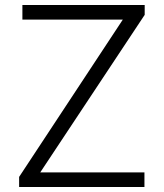

<svg xmlns="http://www.w3.org/2000/svg" viewBox="-20 -743 650 763"><path d="M56 0H554V-58H140L555 -684V-723H69V-665H468L56 -40Z"/></svg>

Font: United Sans ExtraLight
Style: Regular
Weight: 200
Designer: Pablo Impallari, Rodrigo Fuenzalida (Modified by Dan O. Williams)
Version: Version 1.000;PS 001.000;hotconv 1.0.88;makeotf.lib2.5.64775